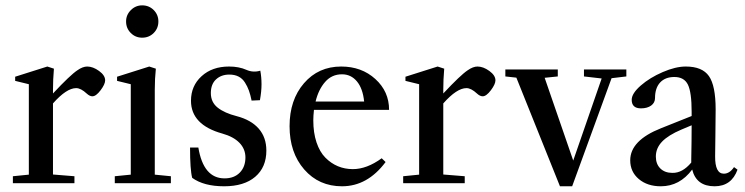

<svg xmlns="http://www.w3.org/2000/svg" viewBox="-20 -667 2713 699"><path d="M26.9 0V-25.4L85 -31.2V-360.4L35.2 -372.6V-387.7L152.3 -424.8L176.3 -417Q172.9 -377 172.9 -340.3V-326.7Q235.8 -394 261.7 -411.1Q281.2 -424.8 297.4 -424.8Q318.4 -424.8 340.6 -408.7Q362.8 -392.6 362.8 -374.5Q362.8 -360.4 346.2 -338.4Q329.6 -316.4 316.4 -316.4Q306.6 -316.4 295.9 -326.2Q274.4 -346.2 257.3 -346.2Q222.2 -346.2 172.9 -290.5V-31.7L251 -25.4V0Z M497.6 -529.8Q473.1 -529.8 456.1 -546.9Q439 -564 439 -588.9Q439 -612.8 456.3 -630.1Q473.6 -647.5 497.6 -647.5Q522.5 -647.5 539.6 -630.4Q556.6 -613.3 556.6 -588.9Q556.6 -564 539.6 -546.9Q522.5 -529.8 497.6 -529.8ZM397.9 0V-25.4L456.1 -31.2V-360.4L406.2 -372.6V-387.7L523.4 -424.8L547.4 -417Q543.5 -380.4 543.5 -340.3V-31.2L602.1 -25.4V0Z M795.9 11.2Q722.2 11.2 679.7 -19.5Q671.9 -48.8 671.9 -129.9H702.1Q720.7 -17.6 797.4 -17.6Q832.5 -17.6 853 -38.6Q873.5 -59.6 873.5 -93.8Q873.5 -124.5 851.8 -147Q830.1 -169.4 789.6 -180.7Q675.3 -212.4 675.3 -300.3Q675.3 -354.5 713.9 -389.6Q752.4 -424.8 814 -424.8Q850.1 -424.8 877.4 -412.6Q901.9 -401.9 927.7 -409.7Q932.1 -386.2 932.1 -359.9Q932.1 -334.5 926.3 -302.2L896 -300.8Q891.6 -322.3 886.2 -337.2Q880.9 -352.1 871.8 -366.5Q862.8 -380.9 848.6 -388.2Q834.5 -395.5 814.9 -395.5Q785.2 -395.5 766.4 -377.9Q747.6 -360.4 747.6 -328.1Q747.6 -294.9 772.5 -275.1Q797.4 -255.4 841.8 -244.1Q894 -230.5 921.9 -198.7Q949.7 -167 949.7 -118.7Q949.7 -58.1 909.2 -23.4Q868.7 11.2 795.9 11.2Z M1225.1 11.2Q1141.1 11.2 1087.6 -50Q1034.2 -111.3 1034.2 -207.5Q1034.2 -303.2 1086.7 -364Q1139.2 -424.8 1222.2 -424.8Q1296.4 -424.8 1346.4 -379.4Q1396.5 -334 1396.5 -267.1H1123Q1120.6 -245.1 1120.6 -229Q1120.6 -183.6 1132.3 -148.7Q1144 -113.8 1164.6 -93Q1185.1 -72.3 1210.2 -61.8Q1235.4 -51.3 1264.6 -51.3Q1315.4 -51.3 1369.6 -90.8L1383.8 -77.1Q1317.9 11.2 1225.1 11.2ZM1225.1 -396.5Q1188 -396.5 1163.8 -368.9Q1139.6 -341.3 1128.9 -297.4H1305.7Q1300.8 -345.2 1279.3 -370.8Q1257.8 -396.5 1225.1 -396.5Z M1447.8 0V-25.4L1505.9 -31.2V-360.4L1456.1 -372.6V-387.7L1573.2 -424.8L1597.2 -417Q1593.8 -377 1593.8 -340.3V-326.7Q1656.7 -394 1682.6 -411.1Q1702.1 -424.8 1718.3 -424.8Q1739.3 -424.8 1761.5 -408.7Q1783.7 -392.6 1783.7 -374.5Q1783.7 -360.4 1767.1 -338.4Q1750.5 -316.4 1737.3 -316.4Q1727.5 -316.4 1716.8 -326.2Q1695.3 -346.2 1678.2 -346.2Q1643.1 -346.2 1593.8 -290.5V-31.7L1671.9 -25.4V0Z M2018.6 11.2 1859.9 -384.3 1819.8 -388.7V-414.1H2010.7V-388.7L1962.9 -383.8L2066.9 -82.5L2170.4 -381.3L2106 -388.7V-414.1H2260.3V-388.7L2206.5 -382.3L2063 11.2Z M2385.7 11.2Q2336.9 11.2 2305.7 -15.1Q2274.4 -41.5 2274.4 -83.5Q2274.4 -155.8 2386.7 -200.2L2498 -244.6V-259.8Q2498 -331.1 2484.4 -358.9Q2470.7 -386.7 2435.1 -386.7Q2401.9 -386.7 2383.3 -366.7Q2364.7 -346.7 2364.7 -310.1Q2364.7 -293 2350.6 -282.7Q2336.4 -272.5 2313.5 -272.5Q2279.8 -272.5 2279.8 -303.7Q2279.8 -326.7 2312.7 -355.5Q2345.7 -384.3 2392.6 -404.5Q2439.5 -424.8 2476.6 -424.8Q2536.6 -424.8 2561 -389.9Q2585.4 -355 2585.4 -268.6Q2585.4 -235.8 2584.5 -176.5Q2583.5 -117.2 2583.5 -98.1Q2583 -34.7 2615.2 -34.7Q2636.2 -34.7 2652.3 -58.6L2665 -49.3Q2643.1 11.2 2581.5 11.2Q2515.1 11.2 2500 -49.8Q2454.6 11.2 2385.7 11.2ZM2367.7 -97.2Q2367.7 -69.8 2384 -53.7Q2400.4 -37.6 2427.7 -37.6Q2464.4 -36.6 2496.6 -75.2Q2496.1 -81.1 2496.6 -87.4Q2497.1 -107.9 2497.6 -149.2Q2498 -190.4 2498 -210.9L2460.9 -195.3Q2412.6 -174.8 2390.1 -151.1Q2367.7 -127.4 2367.7 -97.2Z"/></svg>

Font: Elstob 18pt Medium
Style: Regular
Weight: 500
Designer: Peter S. Baker
Version: Version 1.015